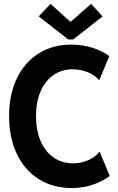

<svg xmlns="http://www.w3.org/2000/svg" viewBox="-20 -956 607 984"><path d="M349.6 7.8Q251.8 7.8 179.3 -37.7Q106.8 -83.3 66.7 -166.2Q26.7 -249.1 26.7 -360.9Q26.7 -472 66.3 -554.3Q105.9 -636.7 178 -682.1Q250.1 -727.5 347.4 -727.5Q399 -727.5 450.3 -712.2Q501.6 -696.9 540.3 -668.7L488.4 -544.5Q465.9 -571.7 428.8 -586.3Q391.7 -600.8 354.2 -600.8Q296.6 -600.8 253.9 -571.2Q211.2 -541.5 187.8 -487.6Q164.5 -433.7 164.5 -360.9Q164.5 -287.6 188.1 -233.2Q211.7 -178.7 254.7 -148.8Q297.8 -118.9 356 -118.9Q395.3 -118.9 432.4 -135.2Q469.5 -151.6 490.6 -178.9L542.4 -54.3Q502.4 -24.2 451.7 -8.2Q401 7.8 349.6 7.8ZM238.9 -936.1 340.4 -844.6H342.3L447 -936.1L505.7 -872L355.3 -753.9H329.3L178.5 -872Z"/></svg>

Font: Reddit Sans Condensed
Style: Regular
Weight: 400
Designer: Stephen Hutchings
Foundry: Reddit
Version: Version 1.014